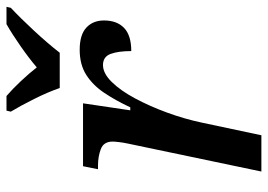

<svg xmlns="http://www.w3.org/2000/svg" viewBox="-134 -672 806 577"><g transform="rotate(-90 268.5 -383.0)"><path d="M126 -401Q129 -415 130.5 -428Q132 -441 132 -447Q132 -474 109.5 -482.5Q87 -491 60 -491H49L58 -536H247L226 -394H235Q255 -437 278 -471.5Q301 -506 332 -526Q363 -546 408 -546Q453 -546 474.5 -526Q496 -506 496 -473Q496 -434 473.5 -412.5Q451 -391 404 -391Q404 -430 395.5 -453Q387 -476 362 -476Q337 -476 311 -449.5Q285 -423 261.5 -379Q238 -335 219 -283Q200 -231 189 -179L151 0H42ZM293 -606Q281 -641 260 -683Q239 -725 222 -753L225 -766H269Q290 -748 313.5 -723Q337 -698 355 -675Q382 -698 418.5 -723.5Q455 -749 485 -766H537L534 -753Q504 -725 465.5 -683.5Q427 -642 399 -606Z"/></g></svg>

Font: Noto Serif Medium
Style: Italic
Weight: 500
Italic angle: -12°
Designer: Monotype Design Team
Foundry: Monotype Imaging Inc.
Version: Version 2.014; ttfautohint (v1.8.4.7-5d5b)